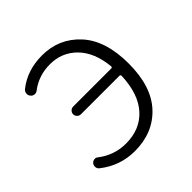

<svg xmlns="http://www.w3.org/2000/svg" viewBox="-153 -669 805 805"><g transform="rotate(-45 249.0 -267.0)"><path d="M89.8 -459Q82 -452.1 71.8 -453.1Q61.5 -454.1 55.7 -461.9Q48.8 -469.7 49.8 -480Q50.8 -490.2 58.6 -497.1Q121.1 -546.9 209 -546.9Q309.6 -546.9 376 -474.6Q442.4 -402.3 442.4 -265.6Q442.4 -129.9 376 -58.6Q309.6 12.7 201.2 12.7Q114.3 12.7 45.9 -41Q36.1 -47.9 36.1 -60.5Q36.1 -68.4 41 -75.2Q46.9 -82 56.2 -83.5Q65.4 -85 72.3 -79.1Q127.9 -36.1 197.3 -36.1Q281.2 -36.1 331.1 -91.3Q380.9 -146.5 384.8 -250Q384.8 -256.8 377.9 -256.8H150.4Q140.6 -256.8 133.8 -263.7Q127 -270.5 127 -279.8Q127 -289.1 133.8 -295.9Q140.6 -302.7 150.4 -302.7H376Q382.8 -302.7 381.8 -310.5Q373 -399.4 325.2 -448.2Q277.3 -497.1 206.1 -497.1Q140.6 -497.1 89.8 -459Z"/></g></svg>

Font: irohamaru Light
Style: Regular
Weight: 200
Designer: [Source Han Sans]
Ryoko NISHIZUKA  (kana & ideographs); Paul D. Hunt (Latin, Greek & Cyrillic); Wenlong ZHANG  (bopomofo
Version: Version 1.01